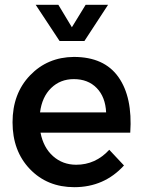

<svg xmlns="http://www.w3.org/2000/svg" viewBox="-20 -772 594 796"><path d="M330 -602H227L128 -752H222L278 -659L335 -752H428ZM286 -536Q412 -536 471 -452.5Q530 -369 520 -222H148Q160 -160 200 -124.5Q240 -89 296 -89Q376 -89 433 -151L494 -86Q412 4 288 4Q176 4 104 -71Q32 -146 32 -265Q32 -384 104.5 -459.5Q177 -535 286 -536ZM146 -306H420Q417 -370 381 -407Q345 -444 286 -444Q230 -444 192 -407Q154 -370 146 -306Z"/></svg>

Font: Steamflix Grotesk
Style: Regular
Weight: 400
Designer: Julieta Ulanovsky
Foundry: Julieta Ulanovsky
Version: Version 4.000;PS 004.000;hotconv 1.0.88;makeotf.lib2.5.64775